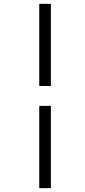

<svg xmlns="http://www.w3.org/2000/svg" viewBox="-20 -889 444 1000"><path d="M184.5 -869H245V-441H184.5ZM184.5 -337.5H245V91H184.5Z"/></svg>

Font: Merriweather 48pt Light
Style: Italic
Weight: 300
Italic angle: -7.8°
Version: Version 2.101